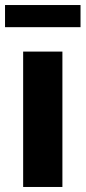

<svg xmlns="http://www.w3.org/2000/svg" viewBox="-20 -743 341 763"><path d="M72 -538H228V0H72ZM0 -723H300V-635H0Z"/></svg>

Font: Idrija
Style: Bold
Weight: 700
Designer: Julieta Ulanovsky
Foundry: Julieta Ulanovsky
Version: Version 7.200